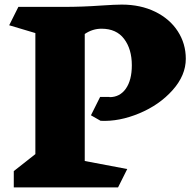

<svg xmlns="http://www.w3.org/2000/svg" viewBox="-20 -816 839 836"><path d="M554 -532Q554 -602 520.5 -646.5Q487 -691 422 -691Q383 -691 349 -668V-115L534 -80L494 0H40V-71L134 -145V-672L20 -706L60 -786H256Q340 -786 422 -792Q482 -796 510 -796Q592 -796 655.5 -765Q719 -734 754 -680Q789 -626 789 -560Q789 -488 731.5 -423.5Q674 -359 586.5 -322.5Q499 -286 418 -290L376 -314L416 -394H457V-393Q502 -393 528 -430Q554 -467 554 -532Z"/></svg>

Font: Inknut Antiqua Black
Style: Regular
Weight: 900
Designer: Claus Eggers Sørensen
Foundry: Claus Eggers Sørensen
Version: Version 1.003; ttfautohint (v1.8.2) -l 8 -r 50 -G 200 -x 14 